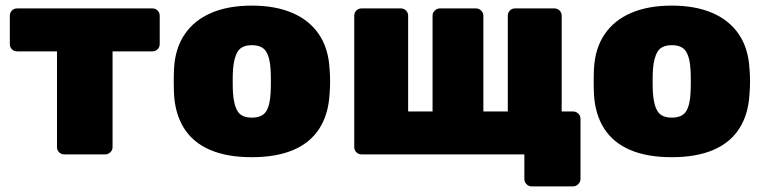

<svg xmlns="http://www.w3.org/2000/svg" viewBox="-20 -550 2726 684"><path d="M209 0Q198 0 190.5 -7.5Q183 -15 183 -26V-367H41Q30 -367 22.5 -374.5Q15 -382 15 -393V-494Q15 -505 22.5 -512.5Q30 -520 41 -520H523Q534 -520 541.5 -512.5Q549 -505 549 -494V-393Q549 -382 541.5 -374.5Q534 -367 523 -367H381V-26Q381 -15 373 -7.5Q365 0 355 0Z M877 10Q789 10 728.5 -16Q668 -42 636 -92.5Q604 -143 600 -214Q599 -235 599 -260Q599 -285 600 -306Q604 -378 638 -428Q672 -478 732.5 -504Q793 -530 877 -530Q961 -530 1021.5 -504Q1082 -478 1116 -428Q1150 -378 1154 -306Q1156 -285 1156 -260Q1156 -235 1154 -214Q1150 -143 1118 -92.5Q1086 -42 1025.5 -16Q965 10 877 10ZM877 -131Q914 -131 928 -153Q942 -175 944 -219Q945 -234 945 -260Q945 -286 944 -301Q942 -344 928 -366.5Q914 -389 877 -389Q841 -389 827 -366.5Q813 -344 810 -301Q809 -286 809 -260Q809 -234 810 -219Q813 -175 827 -153Q841 -131 877 -131Z M1874 114Q1863 114 1855.5 106Q1848 98 1848 88V0H1268Q1257 0 1249.5 -7.5Q1242 -15 1242 -26V-494Q1242 -505 1249.5 -512.5Q1257 -520 1268 -520H1408Q1419 -520 1426.5 -512.5Q1434 -505 1434 -494V-153H1521V-494Q1521 -505 1529 -512.5Q1537 -520 1547 -520H1676Q1686 -520 1694 -512.5Q1702 -505 1702 -494V-153H1789V-494Q1789 -505 1796.5 -512.5Q1804 -520 1815 -520H1955Q1966 -520 1973.5 -512.5Q1981 -505 1981 -494V-153H2021Q2032 -153 2040 -145.5Q2048 -138 2048 -127V88Q2048 98 2040 106Q2032 114 2021 114Z M2373 10Q2285 10 2224.5 -16Q2164 -42 2132 -92.5Q2100 -143 2096 -214Q2095 -235 2095 -260Q2095 -285 2096 -306Q2100 -378 2134 -428Q2168 -478 2228.5 -504Q2289 -530 2373 -530Q2457 -530 2517.5 -504Q2578 -478 2612 -428Q2646 -378 2650 -306Q2652 -285 2652 -260Q2652 -235 2650 -214Q2646 -143 2614 -92.5Q2582 -42 2521.5 -16Q2461 10 2373 10ZM2373 -131Q2410 -131 2424 -153Q2438 -175 2440 -219Q2441 -234 2441 -260Q2441 -286 2440 -301Q2438 -344 2424 -366.5Q2410 -389 2373 -389Q2337 -389 2323 -366.5Q2309 -344 2306 -301Q2305 -286 2305 -260Q2305 -234 2306 -219Q2309 -175 2323 -153Q2337 -131 2373 -131Z"/></svg>

Font: Rubik ExtraBold
Style: Regular
Weight: 800
Designer: Hubert and Fischer
Foundry: Hubert and Fischer
Version: Version 2.300;gftools[0.9.30]